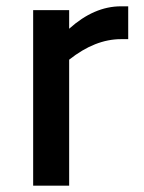

<svg xmlns="http://www.w3.org/2000/svg" viewBox="-20 -588 456 608"><path d="M386 -568V-464H363Q281 -464 199 -399V0H85V-556H199V-497Q278 -568 363 -568Z"/></svg>

Font: Biryani SemiBold
Style: Regular
Weight: 600
Designer: Dan Reynolds and Mathieu Réguer
Foundry: Dan Reynolds and Mathieu Réguer
Version: Version 1.004; ttfautohint (v1.1) -l 5 -r 5 -G 72 -x 0 -D la